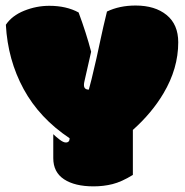

<svg xmlns="http://www.w3.org/2000/svg" viewBox="-20 -659 662 688"><path d="M215.8 -148.4Q229.5 -148.4 229.5 -163.6Q121.6 -235.4 64.7 -339.8Q7.8 -444.3 1 -570.3Q22.9 -603 66.7 -620.6Q110.4 -638.2 156.7 -638.2Q217.8 -638.2 261.7 -614.3Q289.1 -540.5 306.6 -473.6Q282.7 -368.2 282.7 -368.2Q280.8 -360.8 280.8 -354.5Q280.8 -337.9 298.3 -337.9Q304.2 -356.4 325.7 -450.2Q331.1 -474.1 340.1 -516.8Q349.1 -559.6 363.3 -617.7Q408.2 -639.2 465.8 -639.2Q535.6 -639.2 577.1 -605.2Q618.7 -571.3 618.7 -507.3Q618.7 -413.6 565.9 -324.7Q524.4 -254.4 456.1 -193.4V-32.2Q415.5 -7.3 383.3 0.7Q351.1 8.8 315.4 8.8Q248 8.8 209.5 -16.6Q170.9 -42 170.9 -92.3V-178.2Q179.7 -169.4 193.4 -158.9Q207 -148.4 215.8 -148.4Z"/></svg>

Font: Modak
Style: Regular
Weight: 400
Version: Version 1.036;PS Version 1.000;hotconv 1.0.79;makeotf.lib2.5